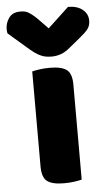

<svg xmlns="http://www.w3.org/2000/svg" viewBox="-91 -776 461 819"><g transform="rotate(-5 140.0 -366.0)"><path d="M150 8Q100 8 78 -8.5Q56 -25 56 -72V-479Q67 -482 87.5 -485Q108 -488 132 -488Q182 -488 204 -471.5Q226 -455 226 -408V-1Q215 2 194.5 5Q174 8 150 8ZM142 -656 232 -740Q271 -740 294 -721.5Q317 -703 317 -674Q317 -652 305.5 -637.5Q294 -623 269 -603L224 -566Q204 -549 184.5 -542Q165 -535 145 -535Q131 -535 120 -537Q109 -539 97.5 -544Q86 -549 72 -559Q58 -569 39 -586L-35 -650Q-36 -655 -36.5 -659Q-37 -663 -37 -668Q-37 -694 -21.5 -716Q-6 -738 27 -738Q37 -738 45.5 -736.5Q54 -735 63 -729.5Q72 -724 83 -715Q94 -706 108 -691Z"/></g></svg>

Font: Baloo Paaji 2 ExtraBold
Style: Regular
Weight: 800
Designer: Shuchita Grover, Noopur Datye and Ek Type
Foundry: Ek Type
Version: Version 1.640;hotconv 1.0.111;makeotfexe 2.5.65597; ttfautoh